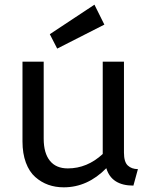

<svg xmlns="http://www.w3.org/2000/svg" viewBox="-20 -781 644 813"><path d="M564 -64.9 544.9 4.9Q452.1 4.9 430.2 -68.8Q350.6 12.2 250 12.2Q214.8 12.2 184.6 1.5Q154.3 -9.3 129.2 -31.5Q104 -53.7 89.6 -92.3Q75.2 -130.9 75.2 -182.1V-520H165V-193.8Q165 -132.8 191.2 -100.3Q217.3 -67.9 267.1 -67.9Q349.1 -67.9 415 -128.9V-520H504.9V-134.8Q504.9 -95.2 521.2 -80.1Q537.6 -64.9 564 -64.9ZM222.2 -575.2 190.9 -636.2 379.9 -761.2 421.9 -676.8Z"/></svg>

Font: ABeeZee
Style: Regular
Weight: 400
Designer: Anja Meiners
Foundry: Anja Meiners
Version: Version 1.002